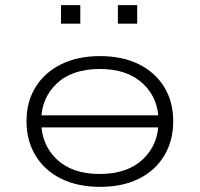

<svg xmlns="http://www.w3.org/2000/svg" viewBox="-20 -718 776 746"><path d="M369 8Q282 8 218 -23.5Q154 -55 118.5 -113Q83 -171 83 -247Q83 -323 118.5 -380Q154 -437 218 -468.5Q282 -500 368 -500Q456 -500 519.5 -468.5Q583 -437 618 -380Q653 -323 653 -247Q653 -171 618 -113Q583 -55 519.5 -23.5Q456 8 369 8ZM367 -42Q475 -42 535.5 -99.5Q596 -157 596 -247Q596 -336 535.5 -393Q475 -450 368 -450Q260 -450 200 -393Q140 -336 140 -247Q140 -157 200 -99.5Q260 -42 367 -42ZM116 -223V-270H620V-223ZM438 -626V-698H513V-626ZM217 -626V-698H292V-626Z"/></svg>

Font: Nunito Sans 7pt Expanded ExtraLight
Style: Regular
Weight: 250
Width: 7
Designer: Vernon Adams
Foundry: Vernon Adams
Version: Version 3.101;gftools[0.9.27]